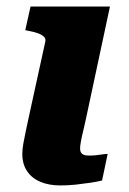

<svg xmlns="http://www.w3.org/2000/svg" viewBox="-20 -560 394 585"><path d="M164 5Q129 5 103 -6Q77 -17 62.5 -38.5Q48 -60 48 -91Q48 -105 51 -122Q54 -139 59.5 -165Q65 -191 74 -232L118 -433Q120 -442 114 -448Q108 -454 96 -458.5Q84 -463 67 -466L57 -468L73 -540H315L247 -222Q240 -188 234.5 -165.5Q229 -143 226.5 -129Q224 -115 224 -108Q224 -96 230.5 -91Q237 -86 251 -86Q262 -86 272 -87Q282 -88 291.5 -89.5Q301 -91 308 -91L291 -10Q274 -6 254 -3Q234 0 211 2.5Q188 5 164 5Z"/></svg>

Font: Roboto Serif
Style: Bold Italic
Weight: 700
Italic angle: -10°
Designer: Greg Gazdowicz
Foundry: Commercial Type
Version: Version 1.008